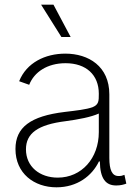

<svg xmlns="http://www.w3.org/2000/svg" viewBox="-20 -780 566 812"><path d="M218.8 12.2C306.6 12.2 369.1 -36.1 398.4 -97.2H402.3C403.3 -24.4 427.2 4.4 471.2 4.4C489.7 4.4 502.4 1 514.2 -3.4L506.3 -40.5C496.1 -36.6 492.2 -35.6 481 -35.6C454.1 -35.6 442.4 -61 442.4 -112.3V-380.9C442.4 -499.5 354.5 -553.2 256.3 -553.2C171.4 -553.2 92.3 -515.1 61 -436.5L103.5 -421.4C124.5 -475.1 179.7 -512.7 257.3 -512.7C344.7 -512.7 397.9 -462.9 397.9 -383.8C397.9 -352.5 397.9 -337.9 371.6 -326.7C344.2 -316.9 303.2 -312.5 253.9 -306.6C108.4 -289.1 45.4 -241.2 45.4 -149.9C45.4 -46.4 124.5 12.2 218.8 12.2ZM224.1 -28.8C147.9 -28.8 89.8 -75.2 89.8 -148.4C89.8 -215.8 139.2 -252.9 258.3 -267.6C311.5 -274.9 364.7 -284.7 397.9 -299.8V-221.2C397.9 -110.8 325.2 -28.8 224.1 -28.8ZM239.7 -623.5H278.8L206.1 -760.3H153.8Z"/></svg>

Font: Raveo ExtraLight
Style: Regular
Weight: 200
Designer: Jakub Foglar, Rasmus Andersson (Inter)
Foundry: Jakubfoglar.com
Version: Version 1.100;Glyphs 3.2.3 (3260)